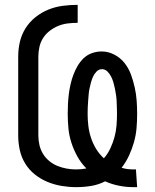

<svg xmlns="http://www.w3.org/2000/svg" viewBox="-20 -763 640 791"><path d="M529 8Q499 8 469.5 2Q440 -4 413 -16Q386 -2 355.5 3Q325 8 294 8Q264 8 234 3Q204 -2 176 -13.5Q148 -25 124 -44Q100 -63 84 -89Q68 -115 61.5 -145Q55 -175 55 -205V-530Q55 -561 62 -591Q69 -621 85.5 -647Q102 -673 126.5 -692.5Q151 -712 179.5 -723.5Q208 -735 238.5 -739Q269 -743 300 -743V-669Q280 -669 259.5 -666.5Q239 -664 220.5 -656.5Q202 -649 185.5 -636.5Q169 -624 158 -607Q147 -590 142.5 -570Q138 -550 138 -530V-205Q138 -185 142.5 -165.5Q147 -146 157 -129.5Q167 -113 182.5 -100Q198 -87 216.5 -79.5Q235 -72 254.5 -68.5Q274 -65 293 -65Q304 -65 314.5 -66Q325 -67 336 -69Q314 -91 299 -118Q284 -145 274.5 -174Q265 -203 262 -233.5Q259 -264 259 -294Q259 -314 260 -334.5Q261 -355 263.5 -375Q266 -395 270.5 -415Q275 -435 282 -454Q289 -473 299.5 -491Q310 -509 324.5 -523Q339 -537 358.5 -544Q378 -551 399 -551Q426 -551 451 -538Q476 -525 493 -503.5Q510 -482 519.5 -456Q529 -430 535 -403Q541 -376 543 -348.5Q545 -321 545 -294Q545 -264 542.5 -235Q540 -206 532 -177.5Q524 -149 511.5 -122Q499 -95 481 -72Q493 -68 505.5 -66.5Q518 -65 530 -65H540L545 8ZM408 -111Q424 -129 434.5 -151.5Q445 -174 451.5 -197.5Q458 -221 460 -245.5Q462 -270 462 -294Q462 -307 461.5 -320Q461 -333 460.5 -346Q460 -359 458 -372Q456 -385 453.5 -397.5Q451 -410 447.5 -422.5Q444 -435 438 -447Q432 -459 422.5 -468.5Q413 -478 400 -478Q387 -478 377.5 -468Q368 -458 363 -446.5Q358 -435 354.5 -422.5Q351 -410 348.5 -397Q346 -384 345 -371Q344 -358 343 -345.5Q342 -333 341.5 -320Q341 -307 341 -294Q341 -269 344 -244Q347 -219 355 -195Q363 -171 376 -149.5Q389 -128 408 -111Z"/></svg>

Font: Nova
Style: Regular
Weight: 400
Monospace: yes
Designer: Belleve Invis
Foundry: Belleve Invis
Version: Version 24.1.4; ttfautohint (v1.8.4)